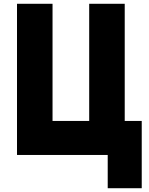

<svg xmlns="http://www.w3.org/2000/svg" viewBox="-20 -820 790 1016"><path d="M70 0V-800H258V-180H452V-800H640V-180H730V176H550V0Z"/></svg>

Font: Martian Mono SemiExpanded ExtraBold
Style: Regular
Weight: 800
Width: 6
Designer: Roman Shamin
Foundry: Evil Martians
Version: Version 1.000